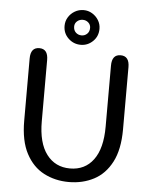

<svg xmlns="http://www.w3.org/2000/svg" viewBox="-57 -867 732 924"><g transform="rotate(5 309.5 -405.0)"><path d="M310 10.5Q243.7 10.5 189.5 -17.7Q135.3 -45.8 103.1 -106.6Q70.8 -167.3 70.8 -265V-565.2Q70.8 -619 113.2 -619Q155.3 -619 155.3 -565.2V-269.8Q155.3 -164.8 197 -109.9Q238.7 -55 310 -55Q382 -55 422.8 -109.9Q463.7 -164.8 463.7 -269.8V-565.2Q463.7 -619 505.8 -619Q548.2 -619 548.2 -565.2V-265Q548.2 -167.3 516.4 -106.6Q484.7 -45.8 430.8 -17.7Q376.8 10.5 310 10.5ZM309.8 -652.3Q275 -652.3 249.8 -676.4Q224.5 -700.5 224.5 -736.6Q224.5 -759.5 236.1 -778.3Q247.7 -797.2 267.1 -808.6Q286.5 -820 309.8 -820Q332.1 -820 351 -808.6Q370 -797.2 381.6 -778.3Q393.2 -759.4 393.2 -736.7Q393.2 -700.5 368.3 -676.4Q343.4 -652.3 309.8 -652.3ZM309.8 -697.8Q325.4 -697.8 336.6 -708.5Q347.8 -719.2 347.8 -737.3Q347.8 -752.5 336.6 -762.8Q325.4 -773 309.8 -773Q293.3 -773 282 -762.8Q270.7 -752.5 270.7 -737.3Q270.7 -719.2 282 -708.5Q293.3 -697.8 309.8 -697.8Z"/></g></svg>

Font: Sono ExtraLight
Style: Regular
Weight: 200
Designer: Tyler Finck
Foundry: Tyler Finck
Version: Version 2.112